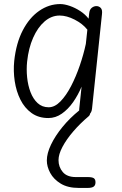

<svg xmlns="http://www.w3.org/2000/svg" viewBox="-20 -571 602 945"><path d="M218 10Q169.5 10 135.2 -14.8Q101 -39.5 80.5 -80.5Q60 -121.5 52.5 -171.2Q45 -221 50 -271Q59.5 -359 92 -421.5Q124.5 -484 172.8 -517.5Q221 -551 276.5 -551Q297 -551 323.2 -542Q349.5 -533 374.5 -516.8Q399.5 -500.5 416 -479L419 -506Q421 -524 431.5 -532.5Q442 -541 454.5 -541Q467 -541 475.8 -532Q484.5 -523 482 -502L433 -36.5Q431 -18 420.8 -9Q410.5 0 399 0Q385 0 376.5 -8.2Q368 -16.5 370 -35L381.5 -144.5Q364.5 -103.5 339.8 -68.2Q315 -33 284.2 -11.5Q253.5 10 218 10ZM113.5 -268Q109.5 -230 113.5 -190.5Q117.5 -151 130.2 -117.5Q143 -84 165.2 -63.5Q187.5 -43 219.5 -43Q249.5 -43 277.5 -71.8Q305.5 -100.5 329.8 -147.2Q354 -194 372.8 -248.8Q391.5 -303.5 402.5 -355L410 -425Q386.5 -454.5 347.2 -474.5Q308 -494.5 273.5 -494.5Q233 -494.5 199.2 -465.2Q165.5 -436 143 -385Q120.5 -334 113.5 -268ZM368 354Q314 354 279 332.8Q244 311.5 227.2 280.2Q210.5 249 210.5 219Q210.5 184 231 141Q251.5 98 287.5 54Q323.5 10 370 -27.5Q380 -36 384.5 -38Q389 -40 394 -40Q407 -40 415.2 -33Q423.5 -26 423.5 -14.5Q423.5 -4.5 415.5 2Q374 37 340.5 76Q307 115 287.5 151.8Q268 188.5 268 217Q268 251 289 275.8Q310 300.5 353 300.5H411Q433 300.5 441.5 306Q450 311.5 450 326Q450 341 441 347.5Q432 354 411 354Z"/></svg>

Font: Edu SA Hand
Style: Regular
Weight: 400
Designer: Tina and Corey Anderson, Eben Sorkin, Mirko Velimirovic
Foundry: Google for Education
Version: Version 2.000